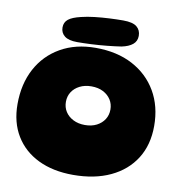

<svg xmlns="http://www.w3.org/2000/svg" viewBox="-92 -952 955 1028"><g transform="rotate(10 385.5 -437.5)"><path d="M373 -7Q264 -7 183.5 -46Q103 -85 59 -157.5Q15 -230 15 -329Q15 -439 59.5 -522Q104 -605 185.5 -651.5Q267 -698 376 -698Q492 -698 577 -653Q662 -608 709 -527.5Q756 -447 756 -340Q756 -237 709 -162.5Q662 -88 576 -47.5Q490 -7 373 -7ZM389 -281Q426 -281 453 -295Q480 -309 495 -332.5Q510 -356 510 -386Q510 -416 495 -439.5Q480 -463 453 -477Q426 -491 389 -491Q353 -491 325.5 -477Q298 -463 283 -439.5Q268 -416 268 -386Q268 -356 283 -332.5Q298 -309 325.5 -295Q353 -281 389 -281ZM272 -711Q225 -711 203 -728.5Q181 -746 181 -775Q181 -803 201.5 -819.5Q222 -836 269 -847Q301 -855 340.5 -859.5Q380 -864 420.5 -866Q461 -868 495 -868Q547 -868 569 -850Q591 -832 591 -801Q591 -772 570 -754.5Q549 -737 510 -729Q478 -724 434 -719.5Q390 -715 347 -713Q304 -711 272 -711Z"/></g></svg>

Font: DynaPuff
Style: Bold
Weight: 700
Designer: Toshi Omagari, Jennifer Daniel
Foundry: Google Fonts
Version: Version 2.000